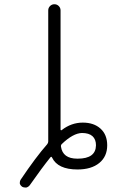

<svg xmlns="http://www.w3.org/2000/svg" viewBox="-20 -792 540 884"><path d="M264.6 -128.9Q259.8 -124 260.7 -117.2Q268.6 -61.5 335.9 -61.5Q336.9 -61.5 337.9 -61.5Q420.9 -61.5 421.9 -123Q421.9 -150.4 405.8 -165Q389.6 -179.7 357.4 -179.7Q316.4 -178.7 264.6 -128.9ZM197.3 -127.9Q202.1 -133.8 202.1 -140.6V-744.1Q202.1 -755.9 210.4 -764.2Q218.8 -772.5 230.5 -772.5Q242.2 -772.5 250.5 -764.2Q258.8 -755.9 258.8 -744.1V-195.3Q258.8 -193.4 260.7 -192.4Q262.7 -191.4 264.6 -193.4Q308.6 -227.5 361.3 -227.5Q412.1 -227.5 442.9 -199.7Q473.6 -171.9 473.6 -123Q473.6 -71.3 437 -41.5Q400.4 -11.7 336.9 -11.7Q246.1 -11.7 219.7 -66.4Q216.8 -73.2 211.9 -67.4Q171.9 -17.6 117.2 60.5Q111.3 68.4 101.6 71.3Q98.6 71.3 95.7 71.3Q88.9 71.3 83 68.4Q74.2 62.5 71.3 53.7Q71.3 50.8 71.3 47.9Q71.3 41 75.2 35.2Q145.5 -69.3 197.3 -127.9Z"/></svg>

Font: Rounded-X Mgen+ 2m light
Style: Regular
Weight: 200
Designer: [Source Han Sans]
Ryoko NISHIZUKA  (kana & ideographs); Paul D. Hunt (Latin, Greek & Cyrillic); Wenlong ZHANG  (bopomofo
Version: Version 1.059.20150602